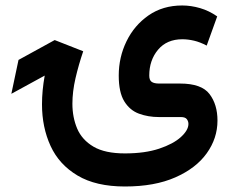

<svg xmlns="http://www.w3.org/2000/svg" viewBox="-20 -428 846 694"><path d="M431.6 246.1Q326.7 246.1 260.3 206.5Q193.8 167 162.8 99.6Q131.8 32.2 131.8 -50.8Q131.8 -100.6 141.6 -154.8L21 -88.9L46.9 -211.4L177.7 -283.2L280.8 -242.7Q264.2 -193.8 252.9 -145.3Q241.7 -96.7 241.7 -53.2Q241.7 -3.9 259 36.9Q276.4 77.6 317.9 102.1Q359.4 126.5 431.6 126.5Q503.9 126.5 555.2 109.4Q606.4 92.3 633.8 67.4Q661.1 42.5 661.1 20Q661.1 10.3 655.3 2.7Q649.4 -4.9 633.8 -4.9H554.7Q515.6 -4.9 482.4 -17.1Q449.2 -29.3 429.2 -61.8Q409.2 -94.2 409.2 -154.8Q409.2 -221.2 437.3 -278.8Q465.3 -336.4 516.8 -372.3Q568.4 -408.2 638.7 -408.2Q670.4 -408.2 703.1 -398.7Q735.8 -389.2 765.1 -368.7L727.1 -263.2Q703.1 -275.9 681.2 -281Q659.2 -286.1 639.2 -286.1Q583 -286.1 551.3 -248.3Q519.5 -210.4 519.5 -154.8Q519.5 -138.2 528.3 -132.1Q537.1 -126 555.7 -126H630.9Q708.5 -126 737.3 -88.1Q766.1 -50.3 766.1 7.8Q766.1 71.8 727.3 126Q688.5 180.2 613.8 213.1Q539.1 246.1 431.6 246.1Z"/></svg>

Font: Vazirmatn UI NL SemiBold
Style: Regular
Weight: 600
Designer: Saber Rastikerdar
Foundry: Saber Rastikerdar
Version: Version 33.003